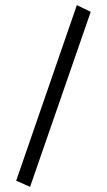

<svg xmlns="http://www.w3.org/2000/svg" viewBox="-20 -685 415 747"><path d="M97 42 333 -639 279 -665 43 18Z"/></svg>

Font: Inconsolata Condensed
Style: Regular
Weight: 400
Width: 3
Monospace: yes
Designer: Raph Levien, Cyreal, Brenton Simpson
Foundry: Raph Levien, Cyreal, Google
Version: Version 3.100